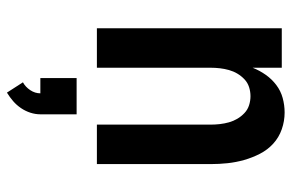

<svg xmlns="http://www.w3.org/2000/svg" viewBox="-160 -408 821 540"><g transform="rotate(90 250.0 -137.5)"><path d="M59 0V-520H170V-438Q178 -458 190 -475Q202 -492 218.5 -504.5Q235 -517 255 -522.5Q275 -528 296 -528Q320 -528 343 -520Q366 -512 383.5 -496Q401 -480 412 -458.5Q423 -437 429.5 -414Q436 -391 438.5 -367.5Q441 -344 441 -320V0H330V-320Q330 -333 328.5 -346Q327 -359 323.5 -371.5Q320 -384 313.5 -395Q307 -406 297.5 -415Q288 -424 275.5 -428Q263 -432 250 -432Q237 -432 224.5 -428Q212 -424 202.5 -415Q193 -406 186.5 -395Q180 -384 176.5 -371.5Q173 -359 171.5 -346Q170 -333 170 -320V0ZM240 253 211 208Q224 201 233 187.5Q242 174 242 159H199V57H301V159Q301 173 296.5 187Q292 201 283.5 213.5Q275 226 264 235.5Q253 245 240 253Z"/></g></svg>

Font: Iosevka SS04
Style: Bold
Weight: 700
Monospace: yes
Designer: Belleve Invis
Foundry: Belleve Invis
Version: Version 19.0.0; ttfautohint (v1.8.4)